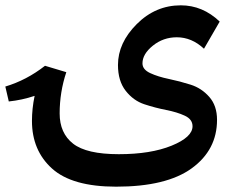

<svg xmlns="http://www.w3.org/2000/svg" viewBox="-25 -590 897 721"><path d="M510 -352Q510 -329 539 -315.5Q568 -302 609 -293.5Q650 -285 691 -272Q732 -259 761 -226Q790 -193 790 -140Q790 -27 695 42Q600 111 411 111Q246 111 170.5 43Q95 -25 95 -136Q95 -182 105 -230Q57 -214 8 -209L-5 -265Q75 -289 144 -343L224 -319Q199 -244 199 -164Q199 -90 249.5 -50.5Q300 -11 421 -11Q541 -11 619.5 -43Q698 -75 698 -116Q698 -142 669 -155.5Q640 -169 599 -177Q558 -185 517 -198.5Q476 -212 447 -249Q418 -286 418 -346Q418 -429 488.5 -499.5Q559 -570 654 -570Q736 -570 800 -509L741 -407Q695 -450 639 -450Q588 -450 549 -418.5Q510 -387 510 -352Z"/></svg>

Font: FiraGO Medium
Style: Regular
Weight: 500
Designer: bBox Type
Foundry: bBox Type GmbH
Version: Version 1.001;PS 001.001;hotconv 1.0.88;makeotf.lib2.5.64775